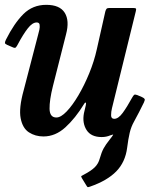

<svg xmlns="http://www.w3.org/2000/svg" viewBox="-34 -553 643 795"><path d="M-9.5 -388.5Q24.5 -456.5 63 -494.8Q101.5 -533 157.5 -533Q213.5 -533 234 -500.2Q254.5 -467.5 239.5 -411L185 -196Q170.5 -138 171.2 -102.2Q172 -66.5 199.5 -66.5Q218 -66.5 242 -91.5Q266 -116.5 290.5 -158Q315 -199.5 335.5 -249.5Q356 -299.5 367 -349.5L402 -505Q404 -512.5 407 -516.2Q410 -520 419 -520H514Q525.5 -520 528.2 -518.2Q531 -516.5 528.5 -507L429.5 -104.5Q426 -90.5 426 -75.8Q426 -61 439 -61Q456 -61 474 -85.5Q492 -110 513 -148.5Q518 -157.5 521.5 -160.2Q525 -163 534 -159.5L554 -151Q562.5 -147 564.8 -143.2Q567 -139.5 562 -129Q551.5 -107.5 542 -89Q532.5 -70.5 521.5 -50.5Q509 -28.5 503 -3Q497 22.5 492.5 58.5Q485 118 447.5 156.5Q410 195 339.5 219.5Q331.5 222.5 329.2 221.8Q327 221 323 214L305 184.5Q300.5 177.5 303.5 175.5Q306.5 173.5 313.5 170Q344 154 358.8 139.2Q373.5 124.5 379 103.5Q386.5 77 395 61.5Q403.5 46 419 26.5Q421.5 23 424 20Q426.5 17 429 13.5Q436 4 434.2 4Q432.5 4 422.5 7.5Q406 14.5 387 14.5Q343 14.5 324.5 -14.5Q306 -43.5 313.5 -84L321.5 -118Q323.5 -127.5 320.5 -128.2Q317.5 -129 313.5 -121.5Q278.5 -64 237 -26Q195.5 12 146 12Q112 12 85.8 -5Q59.5 -22 51.5 -63.5Q43.5 -105 64 -179L124 -410Q126.5 -418 129 -429.8Q131.5 -441.5 130 -450.8Q128.5 -460 118 -460Q100 -460 80.8 -435.2Q61.5 -410.5 39 -368Q34.5 -359.5 31 -356.2Q27.5 -353 18 -357.5L-4 -367Q-13 -371 -13.5 -375Q-14 -379 -9.5 -388.5Z"/></svg>

Font: Besley* Narrow Semi
Style: Italic
Weight: 600
Width: 4
Italic angle: -13°
Designer: Owen Earl
Foundry: indestructible type*
Version: Version 3.000; ttfautohint (v1.8.3)